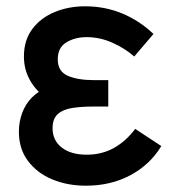

<svg xmlns="http://www.w3.org/2000/svg" viewBox="-20 -575 556 610"><path d="M253 15Q194.5 15 146.2 -5Q98 -25 69 -63.5Q40 -102 40 -156.5Q40 -188 50.5 -216.2Q61 -244.5 81.5 -265.5Q91.5 -275.5 103.5 -283Q85.5 -301 74.5 -321.5Q56 -355 56 -395.5Q56 -447.5 82.8 -483Q109.5 -518.5 153.8 -536.8Q198 -555 250 -555Q314 -555 369.2 -531.8Q424.5 -508.5 467.5 -467L406.5 -395.5Q377 -421.5 337.2 -439.2Q297.5 -457 255.5 -457Q218.5 -457 191 -440.5Q163.5 -424 163.5 -386.5Q163.5 -348 195.5 -334.2Q227.5 -320.5 276.5 -320.5H324V-236.5H276Q239 -236.5 209.8 -232Q180.5 -227.5 163.8 -212.8Q147 -198 147 -167.5Q147 -129 176.2 -106.2Q205.5 -83.5 255.5 -83.5Q303.5 -83.5 342 -105Q380.5 -126.5 409.5 -165.5L492.5 -111Q457 -52 394.5 -18.5Q332 15 253 15Z"/></svg>

Font: Cns Manrope SemBd
Style: Regular
Weight: 600
Designer: Mikhail Sharanda
Foundry: Mikhail Sharanda
Version: Version 4.504